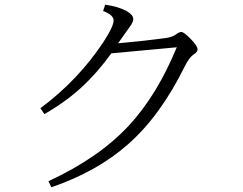

<svg xmlns="http://www.w3.org/2000/svg" viewBox="-20 -794 1040 821"><path d="M484.9 -608.9Q572.8 -616.2 689 -631.3Q717.3 -635.3 732.9 -647Q745.1 -657.2 755.9 -657.2Q765.6 -657.2 793.5 -629.4Q824.7 -598.1 824.7 -583Q824.7 -571.8 809.6 -562Q790 -550.3 770.5 -511.2Q666 -298.8 527.3 -176.8Q395.5 -60.5 199.7 6.8L187 -19Q403.8 -119.6 531.2 -257.3Q651.9 -387.7 735.8 -591.8L456.1 -565.9Q394 -480.5 330.6 -422.4Q261.2 -358.4 169.9 -306.2L152.8 -331.1Q314.9 -452.1 421.9 -613.8Q465.8 -680.7 465.8 -707Q465.8 -729.5 420.9 -747.1L429.7 -773.9Q486.3 -766.1 520.5 -747.1Q549.8 -730.5 549.8 -712.9Q549.8 -702.6 541 -688Q510.7 -646 484.9 -608.9Z"/></svg>

Font: I.MingCP
Style: Regular
Weight: 400
Designer: I.Font Project
Version: Version 8.000; Sep 06, 2022